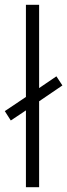

<svg xmlns="http://www.w3.org/2000/svg" viewBox="-26 -780 280 800"><path d="M82 0V-320L19 -278L-6 -317L82 -376V-760H137V-413L209 -462L234 -424L137 -358V0Z"/></svg>

Font: Noto Sans Sinhala UI SemiCondensed Light
Style: Regular
Weight: 300
Width: 4
Designer: Jelle Bosma - Monotype Design Team
Foundry: Monotype Imaging Inc.
Version: Version 2.006; ttfautohint (v1.8.4.7-5d5b)